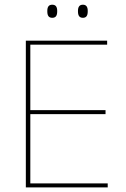

<svg xmlns="http://www.w3.org/2000/svg" viewBox="-20 -816 547 836"><path d="M92.5 0V-639H112V0ZM99 0V-17.5H449V0ZM102.5 -319V-336.5H439.5V-319ZM98 -621.5V-639H446.5V-621.5ZM207.5 -738.5Q196.5 -738.5 191.2 -745.2Q186 -752 186 -766V-769Q186 -782 191.2 -788.8Q196.5 -795.5 207.5 -795.5Q218.5 -795.5 223.8 -788.8Q229 -782 229 -769V-766Q229 -752 223.8 -745.2Q218.5 -738.5 207.5 -738.5ZM341 -738.5Q330 -738.5 324.8 -745.2Q319.5 -752 319.5 -766V-769Q319.5 -782 324.8 -788.8Q330 -795.5 341 -795.5Q351.5 -795.5 356.8 -788.8Q362 -782 362 -769V-766Q362 -752 356.8 -745.2Q351.5 -738.5 341 -738.5Z"/></svg>

Font: Anek Odia Medium Thin
Style: Regular
Weight: 250
Version: Version 1.003